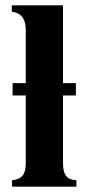

<svg xmlns="http://www.w3.org/2000/svg" viewBox="-20 -696 331 716"><path d="M265 0V-24C232 -25 215 -41 215 -87V-340H263V-386H215V-676H24V-652C59 -649 76 -624 76 -587V-386H27V-340H76V-87C76 -43 59 -27 25 -24V0Z"/></svg>

Font: XITS
Style: Bold
Weight: 700
Designer: MicroPress Inc., with final additions and corrections provided by Coen Hoffman, Elsevier (retired)
Version: Version 1.107